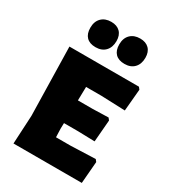

<svg xmlns="http://www.w3.org/2000/svg" viewBox="-212 -1001 990 1110"><g transform="rotate(30 282.5 -446.0)"><path d="M516 -160 527 -146 515 0H59L69 -190L59 -647H523L534 -633L521 -487L362 -493H259L257 -402H356L460 -405L471 -391L459 -245L343 -248H253L252 -210L254 -154H350ZM279 -810Q279 -768 255.5 -743.5Q232 -719 191 -719Q151 -719 130 -740.5Q109 -762 109 -802Q109 -844 133 -868Q157 -892 198 -892Q236 -892 257.5 -870.5Q279 -849 279 -810ZM472 -810Q472 -768 448.5 -743.5Q425 -719 384 -719Q344 -719 323 -740.5Q302 -762 302 -802Q302 -844 326 -868Q350 -892 391 -892Q429 -892 450.5 -870.5Q472 -849 472 -810Z"/></g></svg>

Font: Luna Sans Black
Style: Regular
Weight: 900
Designer: Juan Pablo del Peral
Foundry: Huerta Tipografica
Version: Version 2.001; ttfautohint (v1.5)